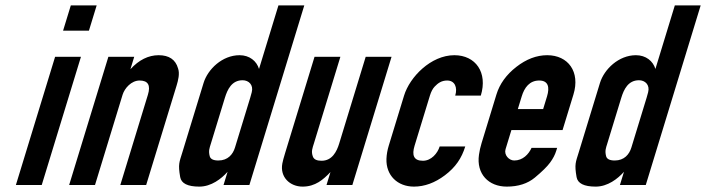

<svg xmlns="http://www.w3.org/2000/svg" viewBox="-20 -687 2661 713"><path d="M39 0H135L280.6 -476H184.6ZM214.2 -573H310.2L339 -667H243Z M641.2 -433C631.9 -465.7 607.9 -482 569.2 -482C531.2 -482 496.2 -464.7 464.3 -430L478.4 -476H382.4L236.8 0H332.8L435.2 -335C442.7 -359.5 467.9 -388 498.5 -388C529.8 -388 540.1 -370.3 529.2 -335L426.8 0H522.8L636 -370C641.4 -387.8 648.2 -413.8 641.2 -433Z M869.5 -482C805.6 -482 751.6 -430 736 -379L657.4 -122C645.7 -83.8 640.8 -77.8 649.1 -29.5C653.2 -5.8 676.9 6 720.3 6C764.5 6 802.1 -23.1 825.1 -49L810.1 0H906.1L1110 -667H1014L941.9 -431C933 -460.2 906.8 -482 869.5 -482ZM914.9 -344.5C913.1 -337.5 911.2 -330.7 909.2 -324L852.6 -139C844.9 -113.9 826.3 -91 790.9 -91C772.3 -91 761.6 -96.3 758.8 -107C753.6 -127.4 758.2 -137.6 762.9 -153L815.2 -324C824.6 -354.7 840.5 -389 881 -389C903.7 -389 922 -371.8 914.9 -344.5Z M1207.2 -48 1192.5 0H1288.5L1434 -476H1338L1239.6 -154C1230.4 -124 1213.4 -90 1174 -90C1156.7 -90 1146.1 -95 1142.1 -105C1134.5 -124.4 1140.7 -137.9 1145.6 -154L1244 -476H1148L1038.6 -118C1033.5 -101.3 1030.1 -88.7 1028.5 -80C1018.8 -29.1 1057 6 1103.7 6C1151.1 6 1180.4 -20.1 1207.2 -48Z M1550.5 -90C1515.9 -90 1508.9 -111.1 1519.6 -146L1576.5 -332C1581 -346.7 1586.9 -357.8 1594.2 -365.5C1606.2 -378 1619.2 -388 1640.6 -388C1668.9 -388 1679.8 -362.5 1670.5 -332H1765.5C1791.8 -418 1746.2 -482 1667.3 -482C1580.3 -482 1501.6 -401.2 1480.5 -332L1423.6 -146C1418.5 -129.3 1415.7 -113 1415.1 -97C1413 -35.9 1456 6 1517.1 6C1556.5 6 1594.8 -8 1632 -36C1671.8 -65.9 1694.5 -99.8 1707.7 -143H1612.7C1605 -117.8 1581.7 -90 1550.5 -90Z M1889.6 -91C1870 -91 1850.9 -111.7 1857.4 -133L1879.1 -204H2069.1L2109.5 -336C2135.4 -420.6 2089.7 -482 2012.1 -482C1972.8 -482 1934.5 -467.5 1897.3 -438.5C1860.1 -409.5 1835.5 -375.3 1823.5 -336L1768.2 -155C1763.9 -141 1760.7 -126.8 1758.7 -112.5C1748.4 -41 1794.3 6 1861.9 6C1904.6 6 1939.3 -5.2 1966.2 -27.5C1993 -49.8 2011.8 -68.3 2022.6 -83C2033.5 -97.7 2041.1 -112.3 2045.6 -127L2049 -138H1954C1943.3 -114.3 1921.5 -91 1889.6 -91ZM1982.4 -388C2016.4 -388 2021.7 -362.8 2011.4 -329L1997 -282H1903L1917.4 -329C1927.5 -362.2 1946.7 -388 1982.4 -388Z M2341.5 -482C2277.6 -482 2223.6 -430 2208 -379L2129.4 -122C2117.7 -83.8 2112.8 -77.8 2121.1 -29.5C2125.2 -5.8 2148.9 6 2192.3 6C2236.5 6 2274.1 -23.1 2297.1 -49L2282.1 0H2378.1L2582 -667H2486L2413.9 -431C2405 -460.2 2378.8 -482 2341.5 -482ZM2386.9 -344.5C2385.1 -337.5 2383.2 -330.7 2381.2 -324L2324.6 -139C2316.9 -113.9 2298.3 -91 2262.9 -91C2244.3 -91 2233.6 -96.3 2230.8 -107C2225.6 -127.4 2230.2 -137.6 2234.9 -153L2287.2 -324C2296.6 -354.7 2312.5 -389 2353 -389C2375.7 -389 2394 -371.8 2386.9 -344.5Z"/></svg>

Font: Din Kursivschrift
Style: Eng
Weight: 400
Version: Version 1.089